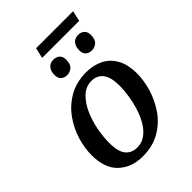

<svg xmlns="http://www.w3.org/2000/svg" viewBox="-242 -949 1071 1071"><g transform="rotate(-45 293.0 -414.0)"><path d="M231 -776 245 -838H537L523 -776ZM263 -609Q240 -609 226 -621.5Q212 -634 212 -660Q212 -690 227 -707.5Q242 -725 267 -725Q290 -725 304.5 -712.5Q319 -700 319 -674Q319 -638 301 -623.5Q283 -609 263 -609ZM458 -609Q435 -609 421 -621.5Q407 -634 407 -660Q407 -690 422 -707.5Q437 -725 463 -725Q485 -725 499.5 -712.5Q514 -700 514 -674Q514 -638 496 -623.5Q478 -609 458 -609ZM240 10Q153 10 97.5 -41.5Q42 -93 42 -198Q42 -254 60.5 -314.5Q79 -375 117 -427.5Q155 -480 212.5 -513Q270 -546 349 -546Q402 -546 446.5 -525Q491 -504 517.5 -458Q544 -412 544 -338Q544 -285 526 -224.5Q508 -164 471 -110.5Q434 -57 376.5 -23.5Q319 10 240 10ZM253 -47Q290 -47 318.5 -68Q347 -89 367.5 -123.5Q388 -158 401 -199.5Q414 -241 420.5 -283Q427 -325 427 -359Q427 -430 402 -460.5Q377 -491 335 -491Q289 -491 256 -459Q223 -427 201.5 -378.5Q180 -330 170 -276Q160 -222 160 -178Q160 -106 185 -76.5Q210 -47 253 -47Z"/></g></svg>

Font: Noto Serif Medium
Style: Italic
Weight: 500
Italic angle: -12°
Designer: Monotype Design Team
Foundry: Monotype Imaging Inc.
Version: Version 2.014; ttfautohint (v1.8.4.7-5d5b)